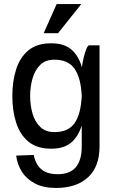

<svg xmlns="http://www.w3.org/2000/svg" viewBox="-20 -724 580 949"><path d="M260 -704H382L267 -560H196ZM472 0Q472 100 415 152.5Q358 205 257 205Q195 205 153 183Q111 161 88 124.5Q65 88 60 45L147 42Q151 66 163.5 88Q176 110 200.5 123.5Q225 137 266 137Q384 137 384 0V-104Q367 -49 331.5 -19Q296 11 233 11Q163 11 121 -23.5Q79 -58 60 -117Q41 -176 41 -249V-250Q41 -323 60 -382Q79 -441 121 -475.5Q163 -510 233 -510Q297 -510 333 -479Q369 -448 385 -391Q387 -412 393 -437Q399 -462 406.5 -481Q414 -500 421 -500H472ZM249 -429Q205 -429 179 -403.5Q153 -378 141 -337Q129 -296 129 -250Q129 -203 141 -162Q153 -121 179.5 -96Q206 -71 249 -71Q318 -71 349 -116Q380 -161 384 -250Q380 -338 349 -383.5Q318 -429 249 -429Z"/></svg>

Font: Haskoy Medium
Style: Regular
Weight: 500
Designer: Ertekin Erdin
Foundry: Ertekin Erdin
Version: Version 1.500; ttfautohint (v1.8.3)